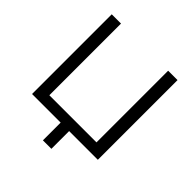

<svg xmlns="http://www.w3.org/2000/svg" viewBox="-222 -874 1201 1201"><g transform="rotate(45 378.0 -274.0)"><path d="M340 157V0H87V-705H169V-71H586V-705H669V0H415V157Z"/></g></svg>

Font: Nunito Sans
Style: Regular
Weight: 400
Designer: Vernon Adams
Foundry: Vernon Adams
Version: Version 3.101; ttfautohint (v1.8.4.7-5d5b);gftools[0.9.27]